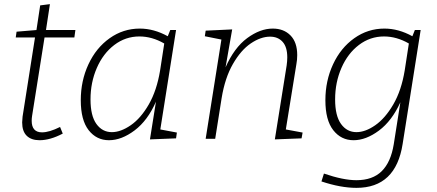

<svg xmlns="http://www.w3.org/2000/svg" viewBox="-20 -670 2109 927"><path d="M195 -489 135 -111Q133 -99 133 -87Q133 -31 183 -31Q218 -31 270 -57L283 -25Q222 7 171 7Q131 7 109 -14.5Q87 -36 87 -79Q87 -89 89 -107L149 -489H56L60 -517L156 -525L174 -644L221 -650L202 -525H344L339 -489Z M754 -45 834 -30 830 -2 704 3 733 -179Q693 -88 630 -40.5Q567 7 506 7Q446 7 408 -41.5Q370 -90 370 -186Q370 -280 407 -359.5Q444 -439 509.5 -485.5Q575 -532 655 -532Q723 -532 790 -495L802 -525H830ZM753 -330 773 -460Q714 -494 653 -494Q586 -494 532 -453Q478 -412 447.5 -342Q417 -272 417 -190Q417 -111 445.5 -71.5Q474 -32 520 -32Q563 -32 611.5 -65.5Q660 -99 698.5 -166Q737 -233 753 -330Z M1360 -45 1441 -30 1436 -2 1307 3 1364 -354Q1367 -375 1367 -393Q1367 -443 1344.5 -468Q1322 -493 1284 -493Q1239 -493 1191 -460.5Q1143 -428 1104.5 -361Q1066 -294 1050 -196L1019 0H973L1049 -479L969 -495L973 -522L1101 -528L1069 -345Q1111 -440 1173.5 -486Q1236 -532 1297 -532Q1350 -532 1382.5 -499Q1415 -466 1415 -404Q1415 -381 1411 -360Z M1983 -525H2011L1924 25Q1891 237 1701 237Q1625 237 1532 206L1544 168Q1637 200 1701 200Q1779 200 1823 156.5Q1867 113 1881 27L1913 -176Q1872 -86 1809.5 -39.5Q1747 7 1687 7Q1627 7 1589 -41.5Q1551 -90 1551 -186Q1551 -280 1588 -359.5Q1625 -439 1690.5 -485.5Q1756 -532 1836 -532Q1904 -532 1971 -495ZM1934 -330 1954 -460Q1895 -494 1834 -494Q1767 -494 1713 -453Q1659 -412 1628.5 -342Q1598 -272 1598 -190Q1598 -111 1626.5 -71.5Q1655 -32 1701 -32Q1744 -32 1792 -65.5Q1840 -99 1879 -166Q1918 -233 1934 -330Z"/></svg>

Font: Bitter Pro Light
Style: Italic
Weight: 300
Italic angle: -9°
Designer: Sol Matas, and Bitter project Authors
Foundry: Sol Matas
Version: Version 1.010